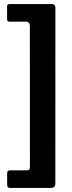

<svg xmlns="http://www.w3.org/2000/svg" viewBox="-20 -762 356 947"><path d="M253.2 -724.6 252.9 144.2Q252.9 165 229.7 165H30.4Q15.3 165 15.3 149.9V91.8Q15.3 78.1 30.4 78.1H110.9Q120.6 78.1 124.1 75Q127.6 71.8 127.6 61.4L127.3 -633.6Q127.3 -655.1 107.4 -655.1H27.7Q15 -655.1 15 -666.8V-731.3Q15 -742 27.7 -742H232.4Q253.2 -742 253.2 -724.6Z"/></svg>

Font: Libre Franklin Thin
Style: Regular
Weight: 100
Designer: Pablo Impallari, Rodrigo Fuenzalida, Nhung Nguyen
Foundry: Impallari Type
Version: Version 3.000